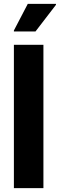

<svg xmlns="http://www.w3.org/2000/svg" viewBox="-20 -975 310 995"><path d="M52 0V-743H205V0ZM52 -812V-817L124 -955H270V-950L164 -812Z"/></svg>

Font: Saira Semi Condensed
Style: Bold
Weight: 700
Width: 4
Designer: Hector Gatti with collaboration of the Omnibus-Type team
Foundry: Omnibus-Type
Version: Version 1.001; ttfautohint (v1.8)